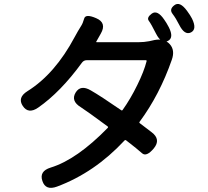

<svg xmlns="http://www.w3.org/2000/svg" viewBox="-20 -867 1040 960"><path d="M265 66Q208 87 192 38Q175 -11 233 -29Q364 -69 519 -228Q522 -232 518 -235Q411 -314 384 -331Q333 -362 358 -404Q383 -445 434 -415Q483 -387 586 -316Q590 -313 593 -317Q633 -373 667 -443Q700 -510 713 -561Q714 -566 709 -566H414Q399 -566 390 -554Q283 -407 171 -329Q122 -295 94 -337Q66 -379 117 -411Q255 -497 354 -683Q369 -711 386 -738Q394 -750 401 -774.5Q408 -799 461 -776Q515 -753 484 -699L462 -660Q459 -656 464 -656H673Q700 -656 726 -661L753 -667Q802 -676 829 -646Q856 -616 839 -568Q778 -393 678 -258Q675 -254 679 -251L738 -206Q786 -170 749 -125Q712 -81 690 -101Q668 -121 611 -165Q606 -169 602 -164Q453 -4 265 66ZM935 -705Q903 -689 876 -743Q860 -775 842.5 -798Q825 -821 852 -841Q879 -862 915 -813Q932 -790 940 -774Q966 -721 935 -705ZM819 -662Q787 -646 760 -699Q736 -747 724 -763Q712 -779 739 -799Q767 -819 801 -769Q812 -754 824 -731Q851 -678 819 -662Z"/></svg>

Font: Resource Han Rounded CN Medium
Style: Regular
Weight: 500
Designer: Cyano Hao (round all glyphs); Ryoko NISHIZUKA 西塚涼子 (kana, bopomofo & ideographs); Paul D. Hunt (Latin, Greek & Cyrillic)
Foundry: Cyano Hao
Version: 0.990